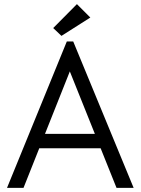

<svg xmlns="http://www.w3.org/2000/svg" viewBox="-20 -911 682 931"><path d="M14 0H94L339 -616H298L545 0H628L335 -710H304ZM150 -192H486V-262H150ZM353 -891 238 -775 278 -737 418 -826Z"/></svg>

Font: Tilda Sans VF
Style: Regular
Weight: 400
Designer: ParaType Ltd
Foundry: ParaType Ltd
Version: Version 1.010